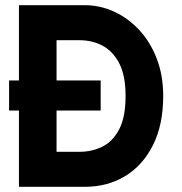

<svg xmlns="http://www.w3.org/2000/svg" viewBox="-20 -720 701 740"><path d="M53 0V-294H15V-410H53V-700H307Q365 -700 419 -675.5Q473 -651 516 -605Q559 -559 584 -494.5Q609 -430 609 -350Q609 -239 569.5 -160.5Q530 -82 462 -41Q394 0 307 0ZM198 -135H287Q334 -135 374 -154.5Q414 -174 439 -221Q464 -268 464 -350Q464 -428 440 -475Q416 -522 376 -543.5Q336 -565 287 -565H198V-410H368V-294H198Z"/></svg>

Font: Haskoy ExtraBold
Style: Regular
Weight: 800
Designer: Ertekin Erdin
Foundry: Ertekin Erdin
Version: Version 2.000; ttfautohint (v1.8.4.7-5d5b)